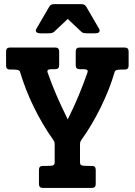

<svg xmlns="http://www.w3.org/2000/svg" viewBox="-20 -921 660 941"><path d="M610.4 -599.1Q610.4 -580.1 591.3 -580.1H576.2Q559.6 -580.1 551.8 -577.6Q543.9 -575.2 542 -568.8Q529.8 -526.4 512.5 -482.4Q495.1 -438.5 474.1 -395.8Q453.1 -353 429.2 -312.5Q405.3 -272 379.4 -235.8Q375.5 -230.5 373.8 -225.8Q372.1 -221.2 372.1 -211.9V-126Q372.1 -114.7 378.9 -111.3Q385.7 -107.9 406.2 -107.9H430.2Q449.2 -107.9 449.2 -88.9V-19Q449.2 0 430.2 0H189.9Q170.9 0 170.9 -19V-88.9Q170.9 -107.9 189.9 -107.9H213.9Q234.4 -107.9 241.2 -111.3Q248 -114.7 248 -126V-211.9Q248 -221.2 246.3 -225.8Q244.6 -230.5 240.7 -235.8Q214.8 -272 190.9 -312.5Q167 -353 146 -395.8Q125 -438.5 107.9 -482.4Q90.8 -526.4 78.1 -568.8Q76.2 -575.2 68.4 -577.6Q60.5 -580.1 43.9 -580.1H28.8Q9.8 -580.1 9.8 -599.1V-668.9Q9.8 -688 28.8 -688H251Q270 -688 270 -668.9V-601.1Q270 -582 251 -582H233.9Q218.8 -582 214.6 -577.6Q210.4 -573.2 213.9 -564Q224.1 -535.2 234.6 -508.3Q245.1 -481.4 256.8 -454.3Q268.6 -427.2 282 -398.2Q295.4 -369.1 312 -335.9Q328.6 -369.1 341.8 -398.2Q355 -427.2 366.2 -454.3Q377.4 -481.4 387.7 -508.3Q397.9 -535.2 408.2 -564Q411.6 -573.2 407.5 -577.6Q403.3 -582 388.2 -582H370.1Q351.1 -582 351.1 -601.1V-668.9Q351.1 -688 370.1 -688H591.3Q610.4 -688 610.4 -668.9ZM466.3 -778.8Q470.2 -772.5 466.6 -765.1Q462.9 -757.8 446.3 -757.8H406.7Q397 -757.8 390.1 -759.3Q383.3 -760.7 377.9 -766.1L312 -828.1L246.1 -766.1Q240.7 -760.7 233.6 -759.3Q226.6 -757.8 216.8 -757.8H177.7Q169.4 -757.8 164.6 -759.8Q159.7 -761.7 157.5 -764.9Q155.3 -768.1 155.5 -771.7Q155.8 -775.4 157.7 -778.8L220.7 -887.2Q225.1 -895 231.2 -897.9Q237.3 -900.9 248 -900.9H376Q386.7 -900.9 392.8 -897.9Q398.9 -895 403.3 -887.2Z"/></svg>

Font: New Telegraph
Style: Bold
Weight: 700
Designer: Frank Baranowski
Foundry: Frank Baranowski
Version: Version 3.001